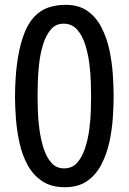

<svg xmlns="http://www.w3.org/2000/svg" viewBox="-20 -783 540 806"><path d="M252 2.9Q195.3 2.9 157.2 -22.5Q119.1 -47.9 96.2 -89.8Q73.2 -131.8 62 -182.6Q50.8 -233.4 46.9 -284.2Q43 -335 43 -377Q43 -413.1 45.9 -458.5Q48.8 -503.9 57.1 -551.3Q65.4 -598.6 81.1 -640.6Q96.7 -682.6 122.1 -710.9Q149.4 -740.2 183.1 -751.5Q216.8 -762.7 255.9 -762.7Q311.5 -762.7 348.1 -736.3Q384.8 -710 406.7 -666.5Q428.7 -623 439.5 -572.3Q450.2 -521.5 453.6 -470.7Q457 -419.9 457 -379.9Q457 -338.9 453.6 -288.1Q450.2 -237.3 439 -186Q427.7 -134.8 405.3 -91.8Q382.8 -48.8 345.7 -22.9Q308.6 2.9 252 2.9ZM249 -76.2Q283.2 -76.2 304.2 -100.1Q325.2 -124 337.4 -161.6Q349.6 -199.2 355 -240.7Q360.4 -282.2 361.3 -318.8Q362.3 -355.5 362.3 -377Q362.3 -398.4 361.3 -436Q360.4 -473.6 355 -516.1Q349.6 -558.6 337.4 -596.7Q325.2 -634.8 303.2 -659.2Q281.2 -683.6 247.1 -683.6Q213.9 -683.6 193.4 -659.2Q172.9 -634.8 161.1 -597.2Q149.4 -559.6 144.5 -517.1Q139.6 -474.6 138.7 -438Q137.7 -401.4 137.7 -380.9Q137.7 -359.4 138.7 -322.8Q139.6 -286.1 145 -243.7Q150.4 -201.2 162.1 -163.1Q173.8 -125 194.8 -100.6Q215.8 -76.2 249 -76.2Z"/></svg>

Font: Kosugi
Style: Regular
Weight: 400
Version: Version 4.002